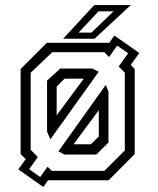

<svg xmlns="http://www.w3.org/2000/svg" viewBox="-20 -708 619 754"><path d="M150 26.5 52 -43 81 -83 61 -103V-437L164 -540H406.5H409L429 -568.5L527 -500L493.5 -453L509 -437V-103L406.5 0H169L167 2.5ZM269 -141.5H337L368 -172V-275.5ZM137.8 -12.8 166.8 -53.2 183.5 -37H389.8L470.2 -117.2V-422.8L446 -446.8L483.2 -499L440.2 -528.8L408.2 -484L389.8 -503H185.2L100.5 -422.2V-119.8L128.5 -91.5L94.5 -43.5ZM232.8 -101.2 209.5 -113.8 395.2 -374.5 406 -348.2V-148.2L358.5 -101.2ZM177.8 -160.8 164.8 -191V-391.5L216.5 -438.8H342.8L367.5 -426ZM202.5 -255 309 -399H233.5L202.5 -368ZM228 -556 350 -688H493.5L351.5 -556ZM288.8 -580H339.2L425.8 -663.5H366.8Z"/></svg>

Font: Tourney Thin
Style: Regular
Weight: 100
Designer: Tyler Finck
Foundry: Etcetera Type Co
Version: Version 1.015